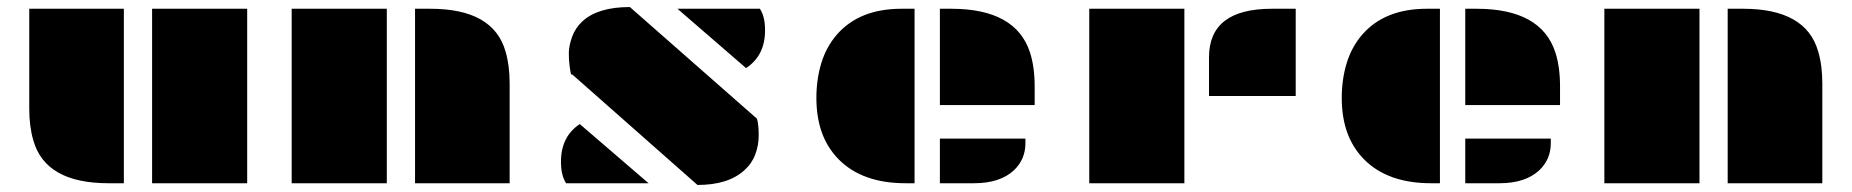

<svg xmlns="http://www.w3.org/2000/svg" viewBox="-20 -523 5285 548"><path d="M414.1 -498H685.5V0H414.1ZM63.5 -498H333.5V0H289.6Q109.9 0 75.2 -122.1Q63.5 -161.6 63.5 -213.4Z M1164.6 -498H1208.5Q1388.2 -498 1422.9 -376Q1434.6 -336.4 1434.6 -284.7V0H1164.6ZM812.5 -498H1084V0H812.5Z M1609.9 -310.5Q1608.4 -316.4 1607.4 -323.2L1605.5 -336.9Q1603.5 -351.6 1603.5 -371.3Q1603.5 -391.1 1612.5 -417Q1621.6 -442.9 1642.1 -461.9Q1686 -502.9 1777.8 -502.9L2140.6 -184.1Q2145.5 -166.5 2145.5 -137.5Q2145.5 -108.4 2135.7 -82.3Q2126 -56.2 2104.5 -37.1Q2058.6 4.9 1970.7 4.9L1613.3 -310.5ZM2148.9 -498Q2163.6 -475.6 2163.6 -436.5Q2163.6 -364.3 2109.4 -328.6L1913.6 -498ZM1595.7 0Q1581.1 -22.5 1581.1 -61.5Q1581.1 -133.3 1634.8 -168.9L1831.1 0Z M2662.6 -498H2694.8Q2879.4 -498 2919.9 -373Q2933.1 -331.5 2933.1 -276.9V-223.1H2662.6ZM2310.1 -243.2Q2310.1 -296.9 2324.2 -343Q2338.4 -389.2 2368.2 -423.8Q2432.6 -498 2552.7 -498H2590.3V0H2564.9Q2441.9 0 2374.5 -67.4Q2310.1 -131.8 2310.1 -243.2ZM2662.6 -127.4H2906.7V-113.8Q2906.7 -68.4 2874 -37.1Q2834 0 2760.3 0H2662.6Z M3430.7 -359.4Q3430.7 -498 3609.9 -498H3678.2V-249H3430.7ZM3088.9 -498H3360.4V0H3088.9Z M4162.1 -498H4194.3Q4378.9 -498 4419.4 -373Q4432.6 -331.5 4432.6 -276.9V-223.1H4162.1ZM3809.6 -243.2Q3809.6 -296.9 3823.7 -343Q3837.9 -389.2 3867.7 -423.8Q3932.1 -498 4052.2 -498H4089.8V0H4064.5Q3941.4 0 3874 -67.4Q3809.6 -131.8 3809.6 -243.2ZM4162.1 -127.4H4406.2V-113.8Q4406.2 -68.4 4373.5 -37.1Q4333.5 0 4259.8 0H4162.1Z M4911.1 -498H4955.1Q5134.8 -498 5169.4 -376Q5181.2 -336.4 5181.2 -284.7V0H4911.1ZM4559.1 -498H4830.6V0H4559.1Z"/></svg>

Font: Plaster
Style: Regular
Weight: 400
Designer: Eben Sorkin
Foundry: Eben Sorkin
Version: Version 1.007